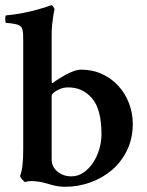

<svg xmlns="http://www.w3.org/2000/svg" viewBox="-20 -708 562 736"><path d="M242 -373Q222 -373 205.5 -365Q189 -357 182 -349Q178 -345 178 -340V-97Q178 -69 200 -50.5Q222 -32 254 -32Q279 -32 300 -46.5Q321 -61 336.5 -84Q352 -107 360.5 -136Q369 -165 369 -193Q369 -289 333 -331Q297 -373 242 -373ZM291 -441Q335 -441 371.5 -424Q408 -407 434 -378.5Q460 -350 474.5 -312Q489 -274 489 -233Q489 -178 467.5 -133Q446 -88 410 -57Q374 -26 327 -9Q280 8 230 8Q201 8 172 -1Q143 -10 125 -12Q118 -13 112 -13.5Q106 -14 101 -14Q86 -14 77 -10Q74 -10 65.5 -19.5Q57 -29 57 -34Q69 -63 69 -134V-553Q69 -564 68.5 -577.5Q68 -591 63 -602Q58 -612 37.5 -616Q17 -620 3 -620Q2 -620 1 -624.5Q0 -629 0 -634Q0 -639 0.5 -643.5Q1 -648 3 -649Q36 -652 64.5 -657.5Q93 -663 115.5 -669Q138 -675 153.5 -680Q169 -685 176 -688Q180 -688 184 -682.5Q188 -677 189 -672Q186 -660 184 -645Q182 -632 180 -615Q178 -598 178 -577V-403Q178 -399 178.5 -393Q179 -387 184 -391Q190 -396 202.5 -404Q215 -412 230 -420.5Q245 -429 261.5 -435Q278 -441 291 -441Z"/></svg>

Font: Vermiglione SemiBold
Style: Regular
Weight: 600
Version: Version 1.000